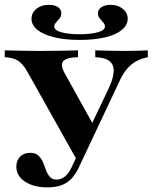

<svg xmlns="http://www.w3.org/2000/svg" viewBox="-25 -785 648 816"><path d="M308.1 -93.5 91.1 -480.6Q71.8 -514.5 50.8 -527.4Q29.8 -540.3 -4.8 -541.9V-571Q31.5 -570.2 68.1 -569.4Q104.8 -568.5 143.5 -568.5Q195.2 -568.5 236.7 -569.4Q278.2 -570.2 306.5 -571V-541.9Q273.4 -541.1 256.5 -533.9Q239.5 -526.6 238.3 -512.1Q237.1 -497.6 250 -473.4L378.2 -242.7L350 -226.6L435.5 -406.5Q456.5 -450 458.1 -479.8Q459.7 -509.7 440.7 -525Q421.8 -540.3 379.8 -541.9V-571Q408.1 -570.2 438.7 -569.4Q469.4 -568.5 508.1 -568.5Q536.3 -568.5 559.3 -569.4Q582.3 -570.2 603.2 -571V-541.9Q575 -536.3 553.2 -524.2Q531.5 -512.1 514.1 -491.5Q496.8 -471 481.5 -437.1L319.4 -93.5ZM175.8 11.3Q117.7 11.3 81 -13.3Q44.4 -37.9 44.4 -76.6Q44.4 -103.2 60.5 -119.4Q76.6 -135.5 103.2 -135.5Q125.8 -135.5 138.3 -123.8Q150.8 -112.1 157.7 -95.6Q164.5 -79 170.6 -62.1Q176.6 -45.2 186.7 -33.5Q196.8 -21.8 215.3 -21.8Q234.7 -21.8 250.8 -34.7Q266.9 -47.6 279.8 -75L314.5 -149.2L341.9 -141.9L310.5 -74.2Q297.6 -46.8 280.6 -27.8Q263.7 -8.9 238.7 1.2Q213.7 11.3 175.8 11.3ZM312.9 -615.3Q251.6 -615.3 205.2 -626.6Q158.9 -637.9 133.9 -658.1Q108.9 -678.2 108.9 -705.6Q108.9 -730.6 129.8 -747.6Q150.8 -764.5 182.3 -764.5Q207.3 -764.5 221.4 -754.8Q235.5 -745.2 235.5 -728.2Q235.5 -716.1 228.2 -706.9Q221 -697.6 213.3 -689.5Q205.6 -681.5 205.6 -672.6Q205.6 -656.5 235.5 -648Q265.3 -639.5 312.9 -639.5Q361.3 -639.5 391.1 -648Q421 -656.5 421 -672.6Q421 -681.5 413.7 -689.5Q406.5 -697.6 398.8 -706.9Q391.1 -716.1 391.1 -728.2Q391.1 -744.4 406 -754.4Q421 -764.5 445.2 -764.5Q475.8 -764.5 496.8 -747.6Q517.7 -730.6 517.7 -705.6Q517.7 -678.2 492.7 -657.7Q467.7 -637.1 421.8 -626.2Q375.8 -615.3 312.9 -615.3Z"/></svg>

Font: Playfair 5pt SemiExpanded Light ExtraBold
Style: Regular
Weight: 800
Version: Version 2.001;gftools[0.9.30]